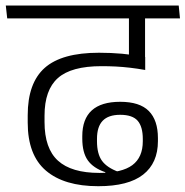

<svg xmlns="http://www.w3.org/2000/svg" viewBox="-36 -650 656 679"><path d="M362.5 -585H575.5L570.5 -630.5H357.5ZM476.5 -600.5H420.5V-481H476.5ZM-10.5 -585H600.5L596 -630.5H-15.5ZM420 -601.5V-424L477 -402.5V-601.5ZM62 -242.5V-216.5Q62 -101.5 126.5 -46.5Q191 8.5 311.5 8.5Q418 8.5 470.2 -32.5Q522.5 -73.5 522.5 -151V-161.5Q522.5 -225 490.2 -257.5Q458 -290 389 -290Q322 -290 288.5 -259.5Q255 -229 255 -168.5V-160Q255 -110.5 274.5 -83Q294 -55.5 336.5 -41V-34.5L383.5 -42Q342.5 -57 324.8 -81.2Q307 -105.5 307 -151V-159Q307 -202 327.2 -223Q347.5 -244 389 -244Q432.5 -244 450.8 -223Q469 -202 469 -158.5V-150.5Q469 -93.5 432 -66Q395 -38.5 315.5 -38.5Q216.5 -38.5 169 -81.8Q121.5 -125 121.5 -218.5V-241Q121.5 -332 168.8 -374Q216 -416 323 -416Q348.5 -416 373.2 -414.8Q398 -413.5 423.8 -410.5Q449.5 -407.5 477.5 -402.5V-448.5Q434.5 -456.5 395.5 -460Q356.5 -463.5 314 -463.5Q182.5 -463.5 122.2 -410Q62 -356.5 62 -242.5Z"/></svg>

Font: Anek Devanagari Medium Light
Style: Regular
Weight: 300
Version: Version 1.003